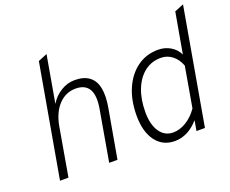

<svg xmlns="http://www.w3.org/2000/svg" viewBox="-118 -915 1345 1121"><g transform="rotate(-20 555.0 -355.0)"><path d="M82.5 0 205.5 -699 261.5 -722 210.5 -431Q236.5 -473.5 277.2 -498.2Q318 -523 363 -523Q418.5 -523 452 -498.5Q485.5 -474 495.8 -425Q506 -376 493 -303L439.5 0H388L442.5 -312.5Q457 -393.5 434 -434Q411 -474.5 351.5 -474.5Q289 -474.5 245.2 -427.8Q201.5 -381 187 -299.5L135 0Z M793.5 12Q718.5 12 675.5 -45.5Q632.5 -103 632.5 -203.5Q632.5 -298 664 -370Q695.5 -442 751.5 -482.5Q807.5 -523 881.5 -523Q923.5 -523 957.8 -502.5Q992 -482 1008.5 -447L1053 -699L1109.5 -722L983 0H930.5L941.5 -63.5Q909 -26 871.5 -7Q834 12 793.5 12ZM801 -38.5Q842.5 -38.5 883 -63.5Q923.5 -88.5 953.5 -132L997 -382.5Q981.5 -424.5 950.5 -448.8Q919.5 -473 880 -473Q822 -473 778.8 -439.5Q735.5 -406 711.5 -345.5Q687.5 -285 687.5 -204.5Q687.5 -128 718 -83.2Q748.5 -38.5 801 -38.5Z"/></g></svg>

Font: Overpass ExtraLight
Style: Italic
Weight: 250
Italic angle: -10°
Designer: Delve Withrington, Dave Bailey, Thomas Jockin
Foundry: Delve Fonts LLC
Version: Version 4.000